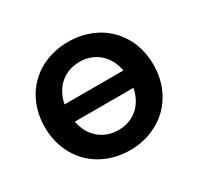

<svg xmlns="http://www.w3.org/2000/svg" viewBox="-122 -688 871 842"><g transform="rotate(-30 313.0 -267.0)"><path d="M313 -541C153 -541 38 -429 38 -267C38 -107 153 7 313 7C472 7 588 -107 588 -267C588 -428 473 -541 313 -541ZM313 -440C390 -440 447 -389 461 -311H163C178 -390 235 -440 313 -440ZM313 -95C240 -95 180 -140 164 -223H461C446 -144 389 -95 313 -95Z"/></g></svg>

Font: Chess Sans SemiBold
Style: Regular
Weight: 600
Designer: Wolf Bōese
Foundry: Wolf Bōese
Version: Version 7.223;Glyphs 3.3 (3306)